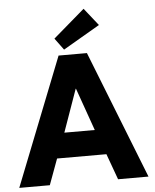

<svg xmlns="http://www.w3.org/2000/svg" viewBox="-64 -938 796 987"><g transform="rotate(-5 334.0 -444.0)"><path d="M255.6 -660H401.9L661.9 0H504.9L456.4 -133.5H201.8L152.7 0H-4.9ZM250.6 -262.6H407.7L329.9 -482.4H328.4ZM286.5 -688 242 -748.6 404.6 -888.4 475.9 -798.4Z"/></g></svg>

Font: League Spartan Extralight
Style: Regular
Weight: 200
Foundry: The League of Moveable Type
Version: Version 2.300; ttfautohint (v1.8.3)